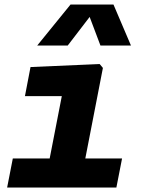

<svg xmlns="http://www.w3.org/2000/svg" viewBox="-20 -842 660 862"><path d="M12 0H502.5L528 -130.5H363L442 -537L427.5 -554.5L117 -541L92 -410.5H257.5L203 -130.5H37.5ZM147 -637.5H284L382.5 -766L431 -637.5H568L489.5 -821.5H296.5Z"/></svg>

Font: Monaspace Neon ExtraBold
Style: Italic
Weight: 800
Italic angle: -11°
Designer: Riley Cran & the Lettermatic Team
Foundry: Lettermatic
Version: Version 1.200 (Monaspace Neon)